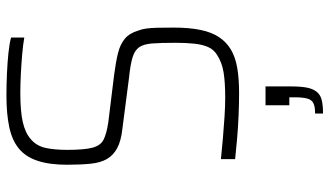

<svg xmlns="http://www.w3.org/2000/svg" viewBox="-228 -508 998 581"><g transform="rotate(-90 270.5 -217.0)"><path d="M280 8Q249 8 213 6.5Q177 5 142 2Q107 -1 80 -4V-47Q109 -44 143 -41Q177 -38 209.5 -36Q242 -34 266 -34Q313 -34 343 -39Q373 -44 396 -59Q412 -69 419.5 -86.5Q427 -104 429.5 -129Q432 -154 432 -184Q432 -229 430 -255Q428 -281 418.5 -294.5Q409 -308 387.5 -314.5Q366 -321 327 -325L173 -345Q135 -349 113 -361Q91 -373 80 -392.5Q69 -412 66 -442Q63 -472 63 -513Q63 -566 75 -602Q87 -638 112 -658.5Q137 -679 177 -687.5Q217 -696 272 -696Q305 -696 338.5 -694.5Q372 -693 401 -690Q430 -687 448 -682V-642Q425 -646 395.5 -648.5Q366 -651 336 -652.5Q306 -654 279 -654Q225 -654 192 -646.5Q159 -639 140 -622Q120 -605 114 -578Q108 -551 108 -512Q108 -461 114.5 -436Q121 -411 139 -402Q157 -393 190 -388L336 -370Q374 -365 400.5 -358.5Q427 -352 444 -338Q461 -324 469 -297Q473 -287 475 -273.5Q477 -260 477.5 -240Q478 -220 478 -190Q478 -143 471 -109Q464 -75 449 -52.5Q434 -30 411 -16.5Q388 -3 355.5 2.5Q323 8 280 8ZM218 262V238Q240 238 250 232.5Q260 227 263.5 213.5Q267 200 267 177V160H243V88H300V165Q300 194 296.5 212.5Q293 231 284 242.5Q275 254 259 258Q243 262 218 262Z"/></g></svg>

Font: Saira SemiCondensed ExtraLight
Style: Regular
Weight: 250
Width: 4
Designer: Hector Gatti with collaboration of the Omnibus-Type team
Foundry: Omnibus-Type
Version: Version 1.101